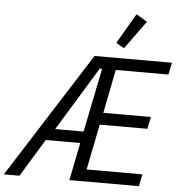

<svg xmlns="http://www.w3.org/2000/svg" viewBox="-100 -1007 998 1065"><g transform="rotate(5 398.5 -474.5)"><path d="M368 -210H176L48 0H-39L405 -698H836L822 -631H529L481 -388H746L732 -321H467L416 -67H727L713 0H326ZM440 -631 223 -275H381L453 -631ZM564 -755 519 -781 617 -949 678 -912Z"/></g></svg>

Font: IBM Plex Sans Cond
Style: Italic
Weight: 400
Width: 3
Italic angle: -11°
Designer: Mike Abbink, Paul van der Laan, Pieter van Rosmalen
Foundry: Bold Monday
Version: Version 1.3